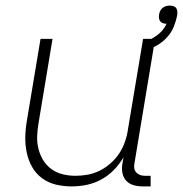

<svg xmlns="http://www.w3.org/2000/svg" viewBox="-20 -659 655 687"><path d="M236 8Q207 8 180 1.5Q153 -5 131 -21Q109 -37 95.5 -60.5Q82 -84 76 -111.5Q70 -139 70.5 -168Q71 -197 76 -226L125 -520H168L118 -219Q114 -196 113 -172.5Q112 -149 117.5 -127Q123 -105 134.5 -86Q146 -67 164 -54Q182 -41 204 -35.5Q226 -30 250 -30Q272 -30 294 -34Q316 -38 337 -48.5Q358 -59 376.5 -75.5Q395 -92 407.5 -111.5Q420 -131 427.5 -153Q435 -175 438 -197L492 -520H535L461 -74Q459 -65 460.5 -56.5Q462 -48 467.5 -42Q473 -36 481 -33Q489 -30 498 -30H519V8H491Q474 8 458 3.5Q442 -1 431.5 -12.5Q421 -24 418 -40.5Q415 -57 418 -74L422 -96Q407 -71 387 -50.5Q367 -30 342 -16.5Q317 -3 290 2.5Q263 8 236 8ZM508 -482 497 -510Q521 -517 543 -533.5Q565 -550 576 -574Q569 -574 563 -576Q557 -578 553.5 -582.5Q550 -587 549 -593.5Q548 -600 549 -606Q550 -613 553 -619.5Q556 -626 561.5 -630.5Q567 -635 573.5 -637Q580 -639 587 -639Q593 -639 600 -637Q607 -635 610.5 -630Q614 -625 614.5 -618Q615 -611 614 -604Q610 -584 602 -564Q594 -544 579.5 -527.5Q565 -511 546.5 -499.5Q528 -488 508 -482Z"/></svg>

Font: Iosevka Extralight Extended
Style: Italic
Weight: 200
Width: 7
Italic angle: -9°
Monospace: yes
Designer: Belleve Invis
Foundry: Belleve Invis
Version: Version 32.5.0; ttfautohint (v1.8.4)